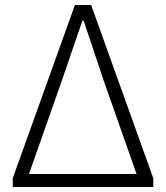

<svg xmlns="http://www.w3.org/2000/svg" viewBox="-20 -749 665 769"><path d="M31 0H594V-35L345 -729H280L31 -35ZM96 -52 227 -424 310 -666H315L396 -424L527 -52Z"/></svg>

Font: Noto Sans CJK Light
Style: Regular
Weight: 300
Designer: Ryoko NISHIZUKA (kana & ideographs); Paul D. Hunt (Latin, Greek & Cyrillic); Wenlong ZHANG (bopomofo); Sandoll Communica
Foundry: Adobe Systems Incorporated
Version: Version 1.000;PS 1;hotconv 1.0.78;makeotf.lib2.5.61930